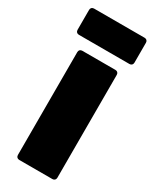

<svg xmlns="http://www.w3.org/2000/svg" viewBox="-207 -744 637 792"><g transform="rotate(30 111.5 -347.5)"><path d="M-9 -570H232C241 -570 247 -576 247 -585V-680C247 -689 241 -695 232 -695H-9C-18 -695 -24 -689 -24 -680V-585C-24 -576 -18 -570 -9 -570ZM36 0H194C203 0 209 -6 209 -15V-505C209 -514 203 -520 194 -520H36C27 -520 21 -514 21 -505V-15C21 -6 27 0 36 0Z"/></g></svg>

Font: Barlow Semi Condensed Black
Style: Regular
Weight: 900
Width: 4
Designer: Jeremy Tribby
Foundry: Tribby Type
Version: Version 1.408;PS 001.408;hotconv 1.0.88;makeotf.lib2.5.64775